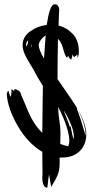

<svg xmlns="http://www.w3.org/2000/svg" viewBox="-20 -765 444 908"><path d="M222 119 212 60Q211 63 209 79Q207 95 205.5 109Q204 123 203 123Q180 120 180 74Q180 71 180.5 66.5Q181 62 181 60Q180 21 180 -47Q112 -87 64.5 -168.5Q17 -250 12 -319Q12 -326 19 -337Q23 -327 29 -307Q34 -314 34 -326V-343Q41 -340 47 -334Q48 -337 48 -344Q60 -342 67 -337Q74 -332 76 -328Q78 -324 80.5 -316Q83 -308 85 -304Q92 -290 103 -262.5Q114 -235 122 -218.5Q130 -202 145 -179Q160 -156 180 -137Q182 -341 183 -358Q148 -415 145 -424Q140 -434 122.5 -462Q105 -490 96 -511Q87 -532 87 -552Q87 -591 122.5 -616.5Q158 -642 201 -647Q214 -736 234 -744Q236 -745 240 -745Q248 -745 254 -737.5Q260 -730 260 -718Q260 -714 258.5 -689Q257 -664 257 -644Q295 -635 324 -604.5Q353 -574 353 -521Q353 -505 347 -490Q346 -496 346 -507Q340 -501 330 -495Q328 -497 326 -502Q324 -507 324 -508Q319 -489 317 -483Q308 -487 302 -502L297 -491Q287 -502 278.5 -535Q270 -568 254 -581Q252 -463 252 -391Q331 -278 349 -246L343 -255Q343 -251 351 -230Q359 -210 369.5 -174Q380 -138 385 -123V-128Q385 -172 352 -240L349 -246Q388 -176 388 -131Q388 -81 357 -50.5Q326 -20 274 -20H262V9Q262 39 253 61.5Q244 84 222 119ZM196 -597Q183 -590 173 -576Q163 -562 163 -551Q163 -532 188 -488Q194 -579 196 -597ZM103 -545Q113 -554 113 -574Q103 -566 103 -551ZM128 -559Q127 -555 127 -549Q127 -542 128 -539Q128 -540 128.5 -544Q129 -548 129 -549Q129 -550 128.5 -553.5Q128 -557 128 -559ZM303 -73Q308 -90 308 -95Q308 -156 255 -260Q256 -223 261 -193.5Q266 -164 266 -135Q266 -101 265 -84Q289 -76 303 -73ZM295 -220 281 -244Q285 -231 295.5 -205.5Q306 -180 310 -166Q312 -166 314 -167Q324 -115 328 -104Q329 -109 329 -121Q329 -157 295 -220Z"/></svg>

Font: Because We Create
Style: Regular
Weight: 400
Designer: Liz Wetzel, Aaron Williamson, Russ McMullin
Foundry: Red Hat
Version: Version 1.000